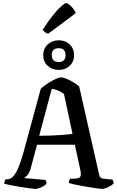

<svg xmlns="http://www.w3.org/2000/svg" viewBox="-20 -1219 758 1239"><path d="M206 0Q198 0 173 -3.5Q148 -7 116 -12Q84 -17 54 -23Q24 -29 7 -34Q7 -44 10.5 -51Q14 -58 17 -62H29Q45 -63 60.5 -76Q76 -89 94 -127Q112 -165 133 -241L243 -646Q252 -655 269 -667.5Q286 -680 306.5 -692Q327 -704 345.5 -712Q364 -720 374 -720Q387 -720 409 -711Q431 -702 453.5 -688Q476 -674 491 -661L620 -91Q625 -67 647 -66L705 -60Q708 -57 710.5 -50.5Q713 -44 713 -34Q700 -22 677.5 -11Q655 0 638 0Q630 0 609 -3Q588 -6 560 -10.5Q532 -15 504 -20Q476 -25 454.5 -30Q433 -35 424 -38Q424 -47 427.5 -55Q431 -63 434 -66H460Q488 -67 497 -77Q506 -87 498 -124L463 -285H219L181 -143Q172 -105 156.5 -88Q141 -71 134 -70L273 -58Q275 -55 277.5 -48.5Q280 -42 280 -34Q270 -21 246.5 -10.5Q223 0 206 0ZM233 -343Q303 -343 362.5 -347Q422 -351 448 -355L393 -612Q374 -627 353.5 -635.5Q333 -644 314 -646ZM359 -768Q316 -768 287.5 -794.5Q259 -821 259 -863Q259 -905 287.5 -932Q316 -959 359 -959Q402 -959 430 -932Q458 -905 458 -863Q458 -821 430 -794.5Q402 -768 359 -768ZM359 -819Q403 -819 403 -863Q403 -908 359 -908Q314 -908 314 -863Q314 -819 359 -819ZM290 -1001Q279 -1004 269.5 -1012Q260 -1020 255 -1026Q288 -1078 319 -1117Q350 -1156 374 -1177.5Q398 -1199 407 -1199Q415 -1199 427.5 -1189Q440 -1179 452 -1164Q464 -1149 469 -1134Z"/></svg>

Font: Texturina 72pt SemiBold
Style: Regular
Weight: 600
Designer: Guillermo Torres Carreño
Foundry: Omnibus-Type
Version: Version 1.002; ttfautohint (v1.8.3)